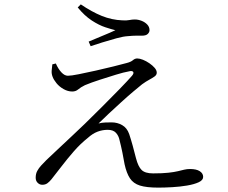

<svg xmlns="http://www.w3.org/2000/svg" viewBox="-20 -829 1040 877"><path d="M703 28Q649 28 619 18.5Q589 9 573.5 -14.5Q558 -38 549 -79Q545 -103 539 -132.5Q533 -162 526 -189Q522 -209 509.5 -222.5Q497 -236 472 -236Q448 -236 425.5 -227.5Q403 -219 381 -199Q347 -172 317 -137.5Q287 -103 261 -69Q235 -35 215 -10Q206 1 196.5 8Q187 15 173 15Q161 15 152 6Q143 -3 143 -17Q143 -35 150 -48Q157 -61 168 -73Q179 -85 192 -98Q213 -118 244.5 -147.5Q276 -177 309 -208Q342 -239 368 -264Q406 -301 447.5 -342.5Q489 -384 525.5 -421.5Q562 -459 583 -483Q593 -495 588 -501Q583 -507 569 -503Q546 -499 510 -488Q474 -477 435.5 -464.5Q397 -452 368 -440Q348 -430 337 -420.5Q326 -411 310 -411Q290 -411 270.5 -422Q251 -433 238 -449Q225 -465 220 -479Q215 -492 216 -506Q217 -520 219 -535L235 -539Q246 -514 260.5 -498.5Q275 -483 290 -483Q305 -483 340 -490Q375 -497 417.5 -506.5Q460 -516 498 -525.5Q536 -535 558 -541Q578 -546 587 -554Q596 -562 607 -562Q618 -562 633 -556Q648 -550 662.5 -540Q677 -530 686.5 -519Q696 -508 696 -497Q696 -487 686.5 -480Q677 -473 662 -465Q647 -457 629 -444Q614 -432 588.5 -410.5Q563 -389 534 -362.5Q505 -336 477.5 -310.5Q450 -285 430 -265Q445 -269 461.5 -269.5Q478 -270 490 -270Q516 -270 538 -257.5Q560 -245 570 -217Q578 -193 586 -164Q594 -135 601 -107Q611 -68 627 -52.5Q643 -37 679 -37Q722 -37 749 -40Q776 -43 792.5 -47Q809 -51 821.5 -54Q834 -57 848 -57Q877 -57 892.5 -47Q908 -37 908 -21Q908 -6 887.5 3.5Q867 13 834.5 18.5Q802 24 766.5 26Q731 28 703 28ZM385 -639Q415 -652 449.5 -666Q484 -680 507 -691Q490 -695 461 -704.5Q432 -714 399 -735.5Q366 -757 335 -795L349 -809Q399 -775 444.5 -756.5Q490 -738 539 -736Q560 -735 571.5 -737.5Q583 -740 596 -740Q611 -740 626.5 -734Q642 -728 652.5 -717Q663 -706 663 -691Q663 -682 655 -674Q647 -666 628 -666Q614 -666 600 -666Q586 -666 566 -664Q544 -663 511.5 -654Q479 -645 446.5 -635Q414 -625 394 -618Z"/></svg>

Font: Noto Serif JP ExtraLight
Style: Regular
Weight: 400
Version: Version 2.003-H1;hotconv 1.1.1;makeotfexe 2.6.0